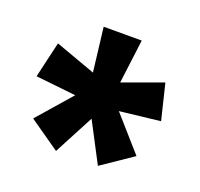

<svg xmlns="http://www.w3.org/2000/svg" viewBox="-81 -852 608 583"><g transform="rotate(20 222.5 -560.0)"><path d="M284 -762 266 -620 395 -667 423 -552 292 -537 389 -427 289 -359 222 -487 154 -358 55 -427 151 -537 21 -551 48 -667 178 -620 161 -762Z"/></g></svg>

Font: Noto Sans Arabic ExtCond
Style: Bold
Weight: 700
Width: 2
Designer: Monotype Design Team, Nadine Chahine, Nizar Qandah and Khaled Hosny
Foundry: Monotype Imaging Inc.
Version: Version 2.012; ttfautohint (v1.8.4.7-5d5b)